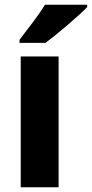

<svg xmlns="http://www.w3.org/2000/svg" viewBox="-20 -786 386 806"><path d="M346 -756V-766H169C141 -721 95 -662 62 -619V-606H171C222 -644 310 -719 346 -756ZM226 0V-549H67V0Z"/></svg>

Font: Noto Sans Gujarati UI SemiCondensed ExtraBold
Style: Regular
Weight: 800
Width: 4
Designer: Jelle Bosma - Monotype Design Team, Universal Thirst
Foundry: Monotype Imaging Inc.
Version: Version 2.106